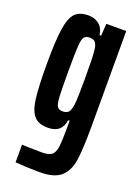

<svg xmlns="http://www.w3.org/2000/svg" viewBox="-139 -579 615 845"><g transform="rotate(20 168.5 -157.0)"><path d="M44 199V117Q66 117 80 118L136 119Q169 119 183 108.5Q197 98 201 69.5Q205 41 205 -26V-54H198Q190 8 124 8Q81 8 60 -15.5Q39 -39 32 -93Q25 -147 25 -254Q25 -364 33.5 -419.5Q42 -475 63 -496.5Q84 -518 126 -518Q153 -518 174 -502.5Q195 -487 200 -453H207L211 -510H304V-64Q304 44 296 96.5Q288 149 257 176.5Q226 204 158 204Q99 204 44 199ZM201 -126Q205 -157 205 -249Q205 -299 204 -337Q203 -375 200 -393Q196 -413 187.5 -420.5Q179 -428 164 -428Q145 -428 137.5 -418Q130 -408 127.5 -374.5Q125 -341 125 -255Q125 -170 127 -136.5Q129 -103 136.5 -92.5Q144 -82 162 -82Q179 -82 188 -91Q197 -100 201 -126Z"/></g></svg>

Font: Saira Ultra Condensed
Style: Bold
Weight: 700
Width: 1
Designer: Hector Gatti with collaboration of the Omnibus-Type team
Foundry: Omnibus-Type
Version: Version 1.001; ttfautohint (v1.8)